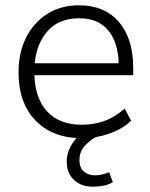

<svg xmlns="http://www.w3.org/2000/svg" viewBox="-20 -514 567 725"><path d="M291 8Q179 8 114.5 -58.5Q50 -125 50 -241Q50 -316 79 -373Q108 -430 159.5 -462Q211 -494 278 -494Q375 -494 429 -431Q483 -368 483 -258V-230H110Q113 -140 159.5 -91.5Q206 -43 289 -43Q334 -43 373.5 -57Q413 -71 451 -104L475 -58Q443 -27 393 -9.5Q343 8 291 8ZM279 -445Q203 -445 160.5 -397.5Q118 -350 111 -275H428Q426 -355 388 -400Q350 -445 279 -445ZM331 191Q287 191 259.5 165.5Q232 140 232 96Q232 58 256.5 23Q281 -12 324 -34L349 0Q326 10 303 33.5Q280 57 280 90Q280 120 297 134Q314 148 339 148Q364 148 392 136L406 174Q378 191 331 191Z"/></svg>

Font: Nunito Sans Light
Style: Regular
Weight: 300
Designer: Vernon Adams
Foundry: Vernon Adams
Version: Version 3.101; ttfautohint (v1.8.4.7-5d5b);gftools[0.9.27]